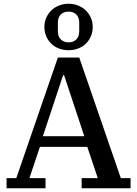

<svg xmlns="http://www.w3.org/2000/svg" viewBox="-20 -1005 732 1025"><path d="M15 -54H67L289 -698H403L625 -54H677V0H416V-54H502L446 -221H193L137 -54H223V0H15ZM209 -278H430L322 -604H317ZM346 -779Q372 -779 387.5 -794.5Q403 -810 403 -839V-883Q403 -912 387.5 -927.5Q372 -943 346 -943Q320 -943 304.5 -927.5Q289 -912 289 -883V-839Q289 -810 304.5 -794.5Q320 -779 346 -779ZM346 -737Q319 -737 295 -746Q271 -755 254 -771.5Q237 -788 227 -811Q217 -834 217 -861Q217 -888 227 -910.5Q237 -933 254 -949.5Q271 -966 295 -975.5Q319 -985 346 -985Q373 -985 397 -975.5Q421 -966 438 -949.5Q455 -933 465 -910.5Q475 -888 475 -861Q475 -834 465 -811Q455 -788 438 -771.5Q421 -755 397 -746Q373 -737 346 -737Z"/></svg>

Font: IBM Plex Serif Medm
Style: Regular
Weight: 500
Designer: Mike Abbink, Paul van der Laan, Pieter van Rosmalen
Foundry: Bold Monday
Version: Version 3.001